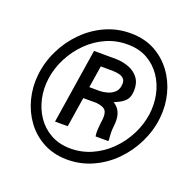

<svg xmlns="http://www.w3.org/2000/svg" viewBox="-128 -855 1017 999"><g transform="rotate(20 381.0 -355.5)"><path d="M400.4 -319.3H291L300.8 -383.8L381.3 -383.3Q401.4 -383.8 422.1 -389.6Q442.9 -395.5 458.7 -408.7Q474.6 -421.9 478.5 -444.3Q483.4 -468.8 474.9 -481.7Q466.3 -494.6 449.5 -499.5Q432.6 -504.4 411.6 -504.9L342.8 -505.4L287.6 -154.3H217.3L282.2 -569.3L407.2 -568.8Q445.8 -567.4 478.5 -554.2Q511.2 -541 530.8 -514.2Q550.3 -487.3 548.8 -445.3Q547.4 -408.2 529.8 -390.1Q512.2 -372.1 486.3 -361.1Q460.4 -350.1 435.1 -335.4Q432.6 -334.5 430.9 -332.5Q429.2 -330.6 427.2 -329.1Q422.9 -325.7 418.9 -323.5Q415 -321.3 410.6 -320.3Q406.2 -319.3 400.4 -319.3ZM389.2 -318.8 399.9 -371.1Q456.5 -369.6 487.3 -339.6Q518.1 -309.6 514.2 -251.5L511.7 -224.1Q510.3 -208 511 -193.4Q511.7 -178.7 513.2 -162.6L512.7 -153.8H441.9Q439 -171.9 439.9 -189.5Q440.9 -207 442.9 -225.1L446.3 -252Q449.2 -287.1 436 -301.3Q422.9 -315.4 389.2 -318.8ZM108.9 -352.5Q101.1 -296.4 112.5 -243.2Q124 -189.9 153.1 -146.7Q182.1 -103.5 228 -77.4Q273.9 -51.3 334.5 -49.8Q398.4 -48.8 455.1 -73.7Q511.7 -98.6 556.2 -142.6Q600.6 -186.5 629.2 -242.7Q657.7 -298.8 666 -359.4Q673.3 -415 662.1 -468.3Q650.9 -521.5 621.6 -564.7Q592.3 -607.9 546.9 -633.8Q501.5 -659.7 440.9 -660.6Q377 -662.1 320.3 -637.5Q263.7 -612.8 219.2 -568.8Q174.8 -524.9 146 -469Q117.2 -413.1 108.9 -352.5ZM51.3 -352.5Q59.1 -425.3 91.6 -491.9Q124 -558.6 175.8 -610.6Q227.5 -662.6 294.2 -692.4Q360.8 -722.2 437 -720.7Q509.8 -719.7 566.2 -689Q622.6 -658.2 660.4 -606.9Q698.2 -555.7 714.8 -491.5Q731.4 -427.2 724.1 -358.9Q716.3 -286.6 683.8 -219.7Q651.4 -152.8 599.6 -100.6Q547.9 -48.3 481.2 -18.6Q414.6 11.2 338.4 10.3Q265.6 8.8 209 -22Q152.3 -52.7 114.7 -104.2Q77.1 -155.8 60.5 -220.2Q43.9 -284.7 51.3 -352.5Z"/></g></svg>

Font: Roboto
Style: Bold Italic
Weight: 700
Italic angle: -12°
Designer: Christian Robertson
Foundry: Google
Version: Version 3.0